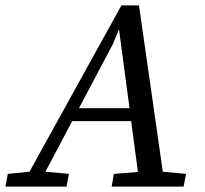

<svg xmlns="http://www.w3.org/2000/svg" viewBox="-56 -690 757 710"><path d="M-36 0 -27 -47 53 -55 393 -670H458L546 -55L632 -47L623 0H357L365 -47L454 -54L429 -242H211L112 -55L199 -47L190 0ZM362 -528 236 -290H423L384 -582Z"/></svg>

Font: Source Serif 4 SmText
Style: Italic
Weight: 400
Italic angle: -12°
Designer: Frank Grießhammer
Foundry: Adobe
Version: Version 4.005;hotconv 1.1.0;makeotfexe 2.6.0